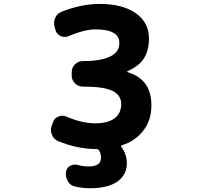

<svg xmlns="http://www.w3.org/2000/svg" viewBox="-20 -784 1040 1000"><path d="M449.2 196.3Q409.2 196.3 371.1 187.5Q346.7 182.6 334 161.1Q323.2 143.6 323.2 124Q323.2 119.1 323.2 114.3L324.2 111.3Q326.2 90.8 344.7 80.1Q357.4 73.2 370.1 73.2Q377 73.2 384.8 75.2Q413.1 83 440.4 83Q479.5 83 495.1 67.4Q505.9 56.6 505.9 37.1Q505.9 12.7 494.1 -2.9Q490.2 -7.8 482.4 -7.8H481.4Q383.8 -7.8 283.2 -48.8Q259.8 -58.6 251 -81.1Q245.1 -93.8 245.1 -106.4Q245.1 -117.2 249 -127.9L255.9 -147.5Q262.7 -168.9 284.2 -176.8Q293.9 -181.6 303.7 -181.6Q314.5 -181.6 325.2 -176.8Q405.3 -142.6 473.6 -141.6Q542 -141.6 577.1 -168Q611.3 -194.3 611.3 -242.2Q611.3 -287.1 568.4 -309.6Q524.4 -333 411.1 -333Q386.7 -333 370.1 -350.1Q353.5 -367.2 353.5 -390.6V-408.2Q353.5 -431.6 370.1 -448.7Q386.7 -465.8 411.1 -465.8Q506.8 -465.8 554.7 -490.2Q601.6 -512.7 601.6 -559.6Q601.6 -594.7 572.3 -612.3Q541 -630.9 477.5 -630.9Q418.9 -630.9 337.9 -595.7Q328.1 -591.8 317.4 -591.8Q306.6 -591.8 296.9 -595.7Q276.4 -604.5 269.5 -626L264.6 -643.6Q261.7 -654.3 261.7 -664.1Q261.7 -677.7 267.6 -691.4Q277.3 -713.9 300.8 -722.7Q400.4 -762.7 498 -763.7Q617.2 -763.7 686.5 -715.8Q755.9 -667 755.9 -584Q755.9 -508.8 717.8 -463.9Q690.4 -432.6 643.6 -413.1Q642.6 -412.1 642.6 -410.2Q642.6 -408.2 644.5 -408.2Q768.6 -371.1 768.6 -235.4Q768.6 -152.3 720.7 -96.7Q700.2 -72.3 673.3 -54.7Q646.5 -37.1 614.3 -27.3Q607.4 -25.4 611.3 -19.5Q640.6 18.6 640.6 66.4Q640.6 127 590.8 162.1Q541 196.3 449.2 196.3Z"/></svg>

Font: Rounded Mgen+ 1m bold
Style: Bold
Weight: 700
Designer: [Source Han Sans]
Ryoko NISHIZUKA  (kana & ideographs); Paul D. Hunt (Latin, Greek & Cyrillic); Wenlong ZHANG  (bopomofo
Version: Version 1.059.20150602